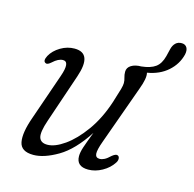

<svg xmlns="http://www.w3.org/2000/svg" viewBox="-91 -678 787 778"><g transform="rotate(15 302.5 -288.5)"><path d="M446 -78Q452 -75 452.5 -66.2Q453 -57.5 447 -48.5Q431 -23.5 402.2 -7.5Q373.5 8.5 344 8.5Q294.5 8.5 294.5 -35Q294.5 -51 302 -73.5Q309.5 -96 326.5 -140.5Q273.5 -59 216 -25.2Q158.5 8.5 114 8.5Q62 8.5 54.8 -29.2Q47.5 -67 72 -135.5L139 -329Q162 -394 131.5 -394Q112 -394 89 -372.5Q74 -359 66.5 -363.5Q53 -369.5 65.5 -393.5Q79 -418 106.8 -434.5Q134.5 -451 165 -451Q240.5 -451 204.5 -345.5L135 -140.5Q117 -88 123.5 -67Q130 -46 158 -46Q189.5 -46 230 -74.5Q270.5 -103 308.5 -155.8Q346.5 -208.5 370.5 -281.5Q384.5 -325.5 389 -341.8Q393.5 -358 393.5 -367.5Q393.5 -378.5 390 -389.5Q386.5 -400.5 386.5 -413.5Q386.5 -431 402.8 -441Q419 -451 444.5 -451Q482.5 -455 502.8 -469.8Q523 -484.5 531.5 -517.5L539 -548.5Q543 -565.5 553.2 -575.2Q563.5 -585 579.5 -584.5Q594 -584 600.5 -573Q607 -562 603 -543.5Q592.5 -501 558.5 -471Q524.5 -441 473 -432.5Q479 -411 460.5 -362L372.5 -117Q358 -77.5 359.5 -61.5Q361 -45.5 378 -45.5Q387 -45.5 397.5 -50.8Q408 -56 422.5 -70Q438 -82.5 446 -78Z"/></g></svg>

Font: Fraunces 72pt SuperSoft Light
Style: Italic
Weight: 300
Italic angle: -16°
Version: Version 1.000;[b76b70a41]